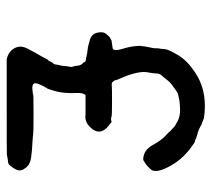

<svg xmlns="http://www.w3.org/2000/svg" viewBox="-50 -576 646 587"><g transform="rotate(90 273.5 -283.0)"><path d="M225 -316 226 -314Q224 -313 228 -307.5Q232 -302 234.5 -301.5Q237 -301 241 -301Q245 -301 246 -301.5Q247 -302 290.5 -302Q334 -302 337 -300.5Q340 -299 344.5 -299Q349 -299 351 -300.5Q353 -302 362 -294Q401 -265 367 -233Q351 -218 332 -221Q328 -221 322 -221Q316 -221 295 -221Q274 -221 272 -221Q270 -221 267 -214Q264 -207 265 -187Q266 -154 259.5 -130Q253 -106 249.5 -101.5Q246 -97 242 -88Q234 -71 235 -66Q237 -57 253.5 -58.5Q270 -60 270 -61Q270 -62 328 -62Q386 -62 390.5 -61Q395 -60 411 -59Q475 -56 482 -48Q483 -48 483.5 -48Q484 -48 484.5 -47Q485 -46 489 -43Q493 -40 496 -34.5Q499 -29 499.5 -29Q500 -29 501.5 -21.5Q503 -14 493.5 0.5Q484 15 478 15.5Q472 16 469.5 16.5Q467 17 461 18Q455 19 453 19.5Q451 20 303 20H161Q145 16 135.5 6.5Q126 -3 123.5 -16Q121 -29 130.5 -46.5Q140 -64 144 -71.5Q148 -79 150.5 -82.5Q153 -86 158 -96.5Q163 -107 164.5 -107Q166 -107 168.5 -113Q171 -119 172 -120Q177 -124 177.5 -129Q178 -134 180 -141.5Q182 -149 182.5 -158Q183 -167 184.5 -172.5Q186 -178 184.5 -181.5Q183 -185 182 -191Q181 -206 175.5 -211Q170 -216 170 -218Q170 -220 167.5 -221Q165 -222 160 -222.5Q155 -223 150 -224.5Q145 -226 135 -227Q125 -228 118 -230Q111 -232 107 -233Q85 -238 80.5 -256.5Q76 -275 85 -285Q87 -287 87 -287.5Q87 -288 90 -290.5Q93 -293 92.5 -293.5Q92 -294 102 -299Q103 -299 102 -300L128 -304Q138 -307 130.5 -331.5Q123 -356 121.5 -373.5Q120 -391 121 -391.5Q122 -392 122 -397Q122 -402 122.5 -402.5Q123 -403 123.5 -407.5Q124 -412 126 -420.5Q128 -429 128 -432.5Q128 -436 128 -439Q128 -442 128.5 -445Q129 -448 129.5 -450Q130 -452 130 -454L131 -466Q134 -479 150 -505.5Q166 -532 202 -556Q254 -591 324 -585Q345 -583 344 -582L360 -576Q363 -574 371.5 -570Q380 -566 387 -564Q394 -562 397 -561Q400 -560 401 -560Q402 -560 406 -557.5Q410 -555 411.5 -556Q413 -557 428 -546Q471 -516 493 -470Q508 -440 501 -424Q499 -421 491.5 -413.5Q484 -406 479.5 -403.5Q475 -401 471.5 -398.5Q468 -396 456 -399Q436 -404 423 -428Q410 -452 396 -465Q382 -478 382 -479Q382 -480 378 -483Q374 -486 370 -490.5Q366 -495 350 -503Q334 -511 312.5 -510Q291 -509 285 -507.5Q279 -506 271.5 -504.5Q264 -503 257.5 -498Q251 -493 248 -491Q234 -482 225.5 -471Q217 -460 211 -453.5Q205 -447 205 -437.5Q205 -428 202 -413Q195 -383 223 -321Q225 -316 225 -316Z"/></g></svg>

Font: TT2020 Style E
Style: Regular
Weight: 400
Version: Version 00.2